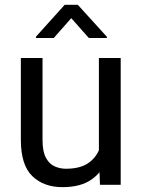

<svg xmlns="http://www.w3.org/2000/svg" viewBox="-20 -770 591 800"><path d="M392.1 -122.1V-528.3H482.9V0H396.5ZM409.2 -233.4 446.8 -234.4Q446.8 -164.1 426.8 -108.9Q406.7 -53.7 361.3 -22Q315.9 9.8 240.2 9.8Q162.6 9.8 114.7 -36.1Q66.9 -82 66.9 -187.5V-528.3H157.2V-186.5Q157.2 -139.2 171.1 -113Q185.1 -86.9 207.5 -76.9Q230 -66.9 254.4 -66.9Q312 -66.9 345.7 -89.1Q379.4 -111.3 394.3 -149.2Q409.2 -187 409.2 -233.4ZM304.2 -750 425.3 -616.7V-611.8H350.1L276.9 -694.3L204.1 -611.8H129.9V-617.2L249.5 -750Z"/></svg>

Font: Vazirmatn
Style: Regular
Weight: 400
Designer: Saber Rastikerdar
Foundry: Saber Rastikerdar
Version: Version 33.003;September 2, 2022;FontCreator 14.0.0.2862 64-